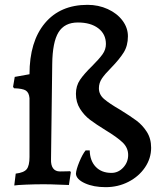

<svg xmlns="http://www.w3.org/2000/svg" viewBox="-20 -762 652 794"><path d="M294 -43Q295 -61 308 -92.5Q321 -124 334 -140H351Q352 -97 376 -72Q400 -47 441 -47Q469 -47 489.5 -69Q510 -91 510 -121Q510 -151 487 -173Q464 -195 416 -224Q377 -248 352.5 -266.5Q328 -285 311 -312Q294 -339 294 -374Q294 -407 311 -432Q328 -457 361 -489Q390 -518 404 -537.5Q418 -557 418 -580Q418 -621 386.5 -645Q355 -669 302 -669Q247 -669 222 -628.5Q197 -588 196 -497L191 -104Q190 -79 199.5 -66Q209 -53 228 -53Q246 -53 256.5 -53.5Q267 -54 270 -54L273 -50L265 3Q253 3 221.5 1.5Q190 0 160 0Q125 0 88 1.5Q51 3 39 5L45 -44Q79 -48 90.5 -62.5Q102 -77 102 -113V-356Q100 -379 87 -387.5Q74 -396 38 -397L34 -403L41 -444L102 -455Q102 -590 165.5 -666Q229 -742 342 -742Q387 -742 425.5 -724.5Q464 -707 486.5 -677Q509 -647 509 -612Q509 -573 491.5 -545Q474 -517 440 -482Q414 -456 401.5 -437.5Q389 -419 389 -397Q389 -371 410.5 -352.5Q432 -334 477 -308Q519 -282 544 -263.5Q569 -245 587 -217Q605 -189 605 -151Q605 -107 579.5 -69.5Q554 -32 511 -10Q468 12 417 12Q367 12 331.5 -4Q296 -20 294 -43Z"/></svg>

Font: Alegreya Medium
Style: Regular
Weight: 500
Designer: Juan Pablo del Peral
Foundry: Huerta Tipografica
Version: Version 2.007; ttfautohint (v1.6)